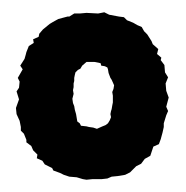

<svg xmlns="http://www.w3.org/2000/svg" viewBox="-20 -726 303 313"><path d="M121 -433 115 -434 105 -437 93 -438 84 -441 78 -444 67 -448 65 -452 53 -458 49 -464 40 -468 41 -474 34 -481 31 -488 23 -494V-498L19 -508L14 -513V-519L12 -529L7 -540L6 -550L11 -564L7 -577L11 -583L12 -593L9 -599L13 -606L17 -613L13 -619L20 -630L22 -637L23 -641L27 -651L35 -656L34 -662L43 -666L44 -671L50 -678L61 -687L66 -690L75 -695L90 -699H93L101 -704H110L121 -705L140 -704L150 -706L158 -702L174 -699L182 -698L187 -693L197 -689L204 -685L211 -682L215 -675L220 -670L227 -659L229 -654L238 -646L236 -638L243 -632L242 -628L248 -620L249 -608L254 -600L250 -590L251 -578L255 -567L251 -552L254 -545L251 -538L247 -525V-519L245 -510L242 -499L239 -491L230 -487L228 -481L225 -472L216 -467L210 -459L202 -455L197 -450L192 -445L184 -441L172 -439L162 -438L155 -435L146 -434H131ZM138 -516 147 -520 152 -522 156 -525 159 -530 161 -535 160 -540 161 -545 162 -548 163 -554 164 -559V-564V-570L163 -576L165 -581L166 -587L162 -596L160 -599L157 -607L156 -613L155 -616L151 -618L145 -619L144 -623L134 -625H127H121L114 -619L111 -614L107 -612L103 -608L102 -604L101 -599V-594L100 -590V-584L99 -579L100 -573L98 -565L99 -558L101 -553L102 -547L104 -540L105 -534L106 -528L110 -525L112 -521L121 -520L125 -519L132 -518Z"/></svg>

Font: Winky Rough ExtraBold
Style: Regular
Weight: 800
Designer: Simon Atzbach
Foundry: typofactur
Version: Version 1.206; ttfautohint (v1.8.4.7-5d5b)